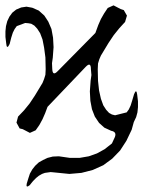

<svg xmlns="http://www.w3.org/2000/svg" viewBox="-29 -515 549 713"><path d="M64.5 -429.7 33.2 -418 25.4 -407.2 18.6 -393.6 12.7 -375 6.8 -351.6Q-3.9 -329.1 -5.9 -353.5L-8.8 -377.9V-398.4L-6.8 -418L-2 -436.5L5.9 -453.1L16.6 -467.8L31.2 -479.5L49.8 -487.3L69.3 -490.2L90.8 -486.3L115.2 -475.6L135.7 -457L150.4 -434.6L162.1 -407.2L168 -375L169.9 -339.8L167 -300.8L164.1 -280.3L165 -259.8Q166 -230.5 185.5 -251L325.2 -392.6L335.9 -421.9L345.7 -444.3L357.4 -464.8L371.1 -485.4L392.6 -495.1L418.9 -481.4L430.7 -477.5L442.4 -457L435.5 -433.6L414.1 -410.2L393.6 -384.8L374 -355.5L345.7 -308.6L339.8 -294.9L335 -279.3L334 -257.8L335 -214.8L338.9 -178.7L345.7 -148.4L354.5 -124L365.2 -107.4L376 -95.7L386.7 -89.8L398.4 -86.9L441.4 -97.7L449.2 -108.4L456.1 -123L461.9 -141.6L468.8 -165Q477.5 -187.5 480.5 -163.1L483.4 -138.7V-117.2L481.4 -97.7L476.6 -80.1L467.8 -61.5L460 -33.2L440.4 7.8L417 43.9L387.7 74.2L354.5 98.6L315.4 116.2L273.4 127L228.5 130.9L169.9 125L159.2 124L137.7 127L127 130.9L115.2 137.7L105.5 145.5L93.8 157.2L81.1 172.9Q66.4 184.6 70.3 167L76.2 147.5L82 129.9L90.8 114.3L101.6 100.6L115.2 87.9L130.9 79.1L147.5 71.3L167 66.4L189.5 65.4L230.5 71.3H266.6L300.8 65.4L331.1 54.7L359.4 39.1L386.7 17.6L397.5 -5.9Q405.3 -25.4 383.8 -29.3L358.4 -41L338.9 -58.6L323.2 -82L312.5 -109.4L306.6 -140.6L304.7 -175.8L307.6 -215.8L310.5 -236.3L308.6 -257.8Q308.6 -287.1 289.1 -266.6L147.5 -118.2L138.7 -94.7L128.9 -72.3L117.2 -50.8L103.5 -31.2L82 -21.5L55.7 -35.2L43.9 -38.1L32.2 -59.6L38.1 -82L60.5 -105.5L81.1 -130.9L100.6 -160.2L128.9 -207L134.8 -221.7L139.6 -237.3L140.6 -257.8L139.6 -301.8L134.8 -337.9L128.9 -368.2L120.1 -391.6L109.4 -408.2L98.6 -419.9L86.9 -426.8L76.2 -428.7Z"/></svg>

Font: B2 Hana
Style: Regular
Weight: 500
Version: 2020-08-05; (max)